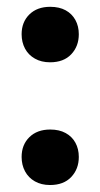

<svg xmlns="http://www.w3.org/2000/svg" viewBox="-20 -531 295 564"><path d="M127 -348Q101.5 -348 82.5 -358.8Q63.5 -369.5 53.5 -388.2Q43.5 -407 43.5 -430.5Q43.5 -466 66.2 -488.5Q89 -511 127.5 -511Q154 -511 172.8 -500.8Q191.5 -490.5 201.5 -472.2Q211.5 -454 211.5 -430.5Q211.5 -395 189.2 -371.5Q167 -348 127 -348ZM127 12.5Q101.5 12.5 82.5 1.8Q63.5 -9 53.5 -27.8Q43.5 -46.5 43.5 -70Q43.5 -105.5 66.2 -128Q89 -150.5 127.5 -150.5Q154 -150.5 172.8 -140.2Q191.5 -130 201.5 -111.8Q211.5 -93.5 211.5 -70Q211.5 -34.5 189.2 -11Q167 12.5 127 12.5Z"/></svg>

Font: Commissioner Thin SemiBold
Style: Regular
Weight: 600
Version: Version 1.000